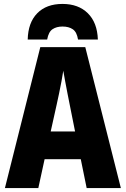

<svg xmlns="http://www.w3.org/2000/svg" viewBox="-20 -957 640 977"><path d="M5 0 185 -717H414L595 0H421L391 -147H207L175 0ZM268 -423 238 -288H362L335 -423Q330 -449 323.5 -481Q317 -513 311.5 -544Q306 -575 302 -597Q299 -575 293 -544Q287 -513 280.5 -481Q274 -449 268 -423ZM298 -937Q379 -937 427 -889.5Q475 -842 478 -756H377Q371 -794 350.5 -808Q330 -822 298 -822Q268 -822 247.5 -808.5Q227 -795 220 -756H121Q123 -842 169.5 -889.5Q216 -937 298 -937Z"/></svg>

Font: Noto Sans Mono Black
Style: Regular
Weight: 900
Designer: Monotype Design Team
Foundry: Monotype Imaging Inc.
Version: Version 2.014